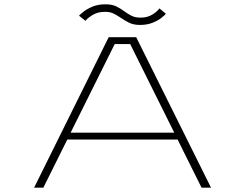

<svg xmlns="http://www.w3.org/2000/svg" viewBox="-20 -873 1140 893"><path d="M961.5 0H917.5L806 -224H293L181.5 0H138.5L485.5 -700H613.5ZM513.5 -668 308.5 -256H790.5L585.5 -668ZM631 -757Q600.5 -757 579.5 -767.8Q558.5 -778.5 540.5 -791Q525 -801.5 508.5 -809.8Q492 -818 468 -818Q435.5 -818 411.5 -803.8Q387.5 -789.5 377.5 -776L347.5 -800Q352 -805.5 368 -818.2Q384 -831 410 -842Q436 -853 470.5 -853Q501 -853 521 -843.2Q541 -833.5 557.5 -821Q573.5 -809 591 -800Q608.5 -791 633.5 -791Q666 -791 689 -805.5Q712 -820 721.5 -834L751.5 -809Q748 -804 732.5 -791.2Q717 -778.5 691.2 -767.8Q665.5 -757 631 -757Z"/></svg>

Font: Trispace Expanded Thin
Style: Regular
Weight: 100
Width: 7
Designer: Tyler Finck
Foundry: Etcetera Type Company
Version: Version 1.210; ttfautohint (v1.8.3)